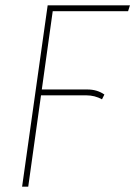

<svg xmlns="http://www.w3.org/2000/svg" viewBox="-20 -701 508 721"><path d="M178 -659 137 -365H308Q345 -365 372 -346L363 -328Q336 -343 304 -343H134L86 0H63L159 -681H468L461 -659Z"/></svg>

Font: Fira Sans Extra Condensed Thin
Style: Italic
Weight: 250
Width: 3
Italic angle: -8°
Designer: Carrois Corporate & Edenspiekermann AG
Foundry: Carrois Corporate GbR & Edenspiekermann AG
Version: Version 4.203